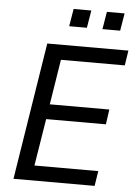

<svg xmlns="http://www.w3.org/2000/svg" viewBox="-59 -938 696 983"><g transform="rotate(5 288.5 -446.5)"><path d="M48 0 160 -705H577L565 -628H237L200 -396H506L495 -319H188L149 -77H477L465 0ZM435 -803 450 -893H541L526 -803ZM264 -803 279 -893H370L355 -803Z"/></g></svg>

Font: Nunito Sans 10pt SemiCondensed Medium
Style: Italic
Weight: 500
Width: 4
Italic angle: -9°
Designer: Vernon Adams
Foundry: Vernon Adams
Version: Version 3.101;gftools[0.9.27]